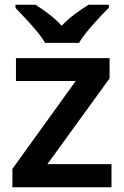

<svg xmlns="http://www.w3.org/2000/svg" viewBox="-20 -786 521 806"><path d="M448 0H32V-77L298 -446H47V-542H440V-457L179 -97H448ZM169 -606Q156 -629 133.5 -656Q111 -683 87 -708.5Q63 -734 45 -753V-766H129Q156 -749 185 -727Q214 -705 239 -678Q265 -705 295 -727.5Q325 -750 352 -766H437V-753Q418 -735 394 -709Q370 -683 347.5 -656Q325 -629 312 -606Z"/></svg>

Font: Noto Sans Hanifi Rohingya SemiBold
Style: Regular
Weight: 600
Version: Version 2.101